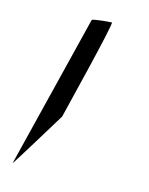

<svg xmlns="http://www.w3.org/2000/svg" viewBox="-118 -813 722 933"><g transform="rotate(15 243.0 -346.5)"><path d="M38 46C36 54 212 -235 212 -235C213 -242 338 -739 327 -739C317 -739 232 -732 229 -725Z"/></g></svg>

Font: Ampere
Style: RevIta
Weight: 400
Version: Version 1